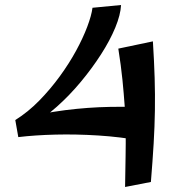

<svg xmlns="http://www.w3.org/2000/svg" viewBox="-20 -739 722 766"><path d="M107 -240 41 -260Q92 -292 136.5 -337.5Q181 -383 218.5 -434.5Q256 -486 283.5 -536.5Q311 -587 328 -632Q345 -677 349 -708L463 -719Q461 -680 440 -629Q419 -578 383 -522Q347 -466 302 -412Q257 -358 207 -313.5Q157 -269 107 -240ZM548 -177Q460 -193 371.5 -198.5Q283 -204 201.5 -202Q120 -200 53 -192L41 -260Q148 -288 240 -299.5Q332 -311 416.5 -312.5Q501 -314 587 -310ZM479 7Q480 -59 481 -113.5Q482 -168 481.5 -217Q481 -266 477.5 -315.5Q474 -365 468.5 -420.5Q463 -476 452 -545L590 -574Q595 -494 597 -428Q599 -362 598 -298Q597 -234 593 -166Q589 -98 582 -13Z"/></svg>

Font: Marhey Light
Style: Regular
Weight: 400
Version: Version 1.000